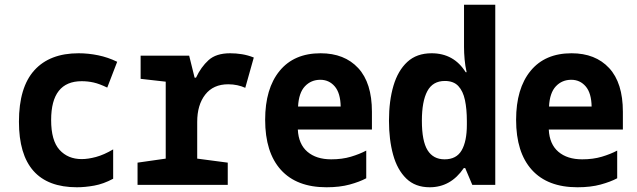

<svg xmlns="http://www.w3.org/2000/svg" viewBox="-20 -781 2690 811"><path d="M305 10Q60 10 60 -267Q60 -412 125 -484Q190 -556 312 -556Q353 -556 394.5 -547.5Q436 -539 475 -520L433 -411Q400 -427 375.5 -432.5Q351 -438 325 -438Q196 -438 196 -274Q196 -187 231.5 -148Q267 -109 325 -109Q352 -109 385.5 -118Q419 -127 458 -150V-26Q417 -4 378 3Q339 10 305 10Z M561 0V-94L680 -111V-436L574 -448V-546H779L802 -453H808Q829 -498 861 -527Q893 -556 952 -556Q977 -556 1002 -552Q1027 -548 1052 -538L1016 -410Q1001 -417 982.5 -421Q964 -425 944 -425Q881 -425 847 -381.5Q813 -338 813 -266V-111L942 -94V0Z M1359 10Q1233 10 1166.5 -63.5Q1100 -137 1100 -275Q1100 -407 1161 -481.5Q1222 -556 1334 -556Q1435 -556 1493 -493.5Q1551 -431 1551 -309V-234H1238Q1241 -172 1278.5 -140Q1316 -108 1379 -108Q1425 -108 1462 -119Q1499 -130 1527 -145V-28Q1499 -13 1457 -1.5Q1415 10 1359 10ZM1419 -331Q1418 -388 1394 -416Q1370 -444 1333 -444Q1294 -444 1268 -416.5Q1242 -389 1239 -331Z M1795 10Q1734 10 1696 -27Q1658 -64 1640.5 -127.5Q1623 -191 1623 -271Q1623 -355 1642 -419Q1661 -483 1700.5 -519.5Q1740 -556 1803 -556Q1897 -556 1947 -476H1951Q1945 -502 1942.5 -530Q1940 -558 1940 -583V-761H2072V0H1975L1945 -71H1939Q1884 10 1795 10ZM1858 -108Q1908 -108 1930 -146Q1952 -184 1952 -254V-270Q1952 -320 1944 -358Q1936 -396 1916 -417.5Q1896 -439 1859 -439Q1808 -439 1785 -396Q1762 -353 1762 -271Q1762 -185 1786 -146.5Q1810 -108 1858 -108Z M2419 10Q2293 10 2226.5 -63.5Q2160 -137 2160 -275Q2160 -407 2221 -481.5Q2282 -556 2394 -556Q2495 -556 2553 -493.5Q2611 -431 2611 -309V-234H2298Q2301 -172 2338.5 -140Q2376 -108 2439 -108Q2485 -108 2522 -119Q2559 -130 2587 -145V-28Q2559 -13 2517 -1.5Q2475 10 2419 10ZM2479 -331Q2478 -388 2454 -416Q2430 -444 2393 -444Q2354 -444 2328 -416.5Q2302 -389 2299 -331Z"/></svg>

Font: Noto Sans Mono Condensed
Style: Bold
Weight: 700
Width: 3
Designer: Monotype Design Team
Foundry: Monotype Imaging Inc.
Version: Version 2.014